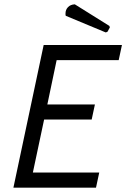

<svg xmlns="http://www.w3.org/2000/svg" viewBox="-20 -868 584 888"><path d="M424 0H42L182 -660H544L529 -590H242L199 -385H419L404 -315H184L132 -70H439ZM469 -718 284 -795Q283 -797 283 -800.5Q283 -804 283 -806Q283 -823 294.5 -835Q306 -847 326 -848L486 -748L488 -741L477 -721Z"/></svg>

Font: Quattrocento Sans
Style: Italic
Weight: 400
Designer: Pablo Impallari
Foundry: Pablo Impallari, Igino Marini, Brenda Gallo
Version: Version 2.000